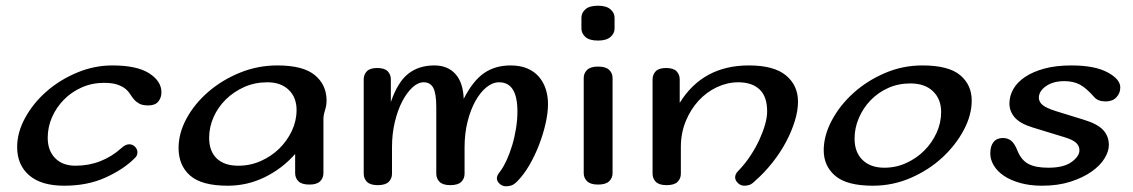

<svg xmlns="http://www.w3.org/2000/svg" viewBox="-20 -636 3966 672"><path d="M147 -154Q147 -109 173 -82.5Q199 -56 244 -56Q291 -56 331.5 -72Q372 -88 404 -117Q419 -131 432 -131Q444 -131 452.5 -122.5Q461 -114 461 -103Q461 -98 459 -92.5Q457 -87 450 -81Q412 -43 349 -14.5Q286 14 205 14Q124 14 82 -22.5Q40 -59 40 -121Q40 -173 68.5 -224.5Q97 -276 143.5 -316.5Q190 -357 250 -382Q310 -407 373 -407Q459 -407 502 -379.5Q545 -352 545 -313Q545 -294 534 -280.5Q523 -267 499 -267Q479 -267 468 -273Q457 -279 449.5 -287.5Q442 -296 435.5 -306.5Q429 -317 418.5 -325.5Q408 -334 390.5 -340Q373 -346 344 -346Q302 -346 266 -330Q230 -314 203.5 -287Q177 -260 162 -225.5Q147 -191 147 -154Z M951 -407Q1041 -407 1082 -373Q1123 -339 1123 -284Q1123 -267 1117.5 -250Q1112 -233 1112 -219V-30Q1112 -13 1100.5 -1.5Q1089 10 1063 10Q1036 10 1024.5 -1.5Q1013 -13 1013 -30V-97Q968 -46 907 -16Q846 14 777 14Q686 14 645.5 -21.5Q605 -57 605 -118Q605 -170 633 -221.5Q661 -273 709 -314.5Q757 -356 819.5 -381.5Q882 -407 951 -407ZM916 -348Q872 -348 835 -331.5Q798 -315 770.5 -288Q743 -261 727.5 -226Q712 -191 712 -154Q712 -107 738.5 -81.5Q765 -56 814 -56Q856 -56 893 -72.5Q930 -89 957.5 -116Q985 -143 1001.5 -178Q1018 -213 1018 -251Q1018 -295 990.5 -321.5Q963 -348 916 -348Z M1500 -407Q1547 -407 1574 -377Q1601 -347 1603 -290Q1635 -353 1674 -380Q1713 -407 1767 -407Q1801 -407 1825.5 -396.5Q1850 -386 1866 -367.5Q1882 -349 1890 -324.5Q1898 -300 1898 -272Q1898 -241 1889.5 -203.5Q1881 -166 1866.5 -128.5Q1852 -91 1832.5 -57.5Q1813 -24 1790 -1Q1779 10 1770 13Q1761 16 1751 16Q1738 16 1728.5 7Q1719 -2 1719 -12Q1719 -17 1721.5 -22.5Q1724 -28 1732 -38Q1743 -53 1753.5 -76Q1764 -99 1772.5 -127Q1781 -155 1786 -186Q1791 -217 1791 -246Q1791 -348 1727 -348Q1704 -348 1682.5 -330.5Q1661 -313 1644 -282.5Q1627 -252 1616.5 -210.5Q1606 -169 1606 -120V-28Q1606 -11 1594.5 0.5Q1583 12 1556 12Q1530 12 1518.5 0.5Q1507 -11 1507 -28V-260Q1507 -309 1496.5 -328.5Q1486 -348 1463 -348Q1443 -348 1423.5 -330Q1404 -312 1388 -281.5Q1372 -251 1362 -209.5Q1352 -168 1352 -121V-28Q1352 -11 1340.5 0.5Q1329 12 1302 12Q1276 12 1264.5 0.5Q1253 -11 1253 -28V-358Q1253 -375 1264 -386.5Q1275 -398 1300 -398Q1326 -398 1337 -386.5Q1348 -375 1348 -358V-279Q1372 -349 1409 -378Q1446 -407 1500 -407Z M2124 -30Q2124 -13 2112 -1.5Q2100 10 2073 10Q2047 10 2035 -1.5Q2023 -13 2023 -30V-363Q2023 -380 2035 -391.5Q2047 -403 2073 -403Q2100 -403 2112 -391.5Q2124 -380 2124 -363ZM2073 -494Q2043 -494 2029 -506.5Q2015 -519 2015 -536V-574Q2015 -591 2029 -603.5Q2043 -616 2073 -616Q2102 -616 2116.5 -603.5Q2131 -591 2131 -574V-536Q2131 -519 2116.5 -506.5Q2102 -494 2073 -494Z M2359 -276Q2440 -407 2601 -407Q2689 -407 2731 -372Q2773 -337 2773 -280Q2773 -249 2762 -213Q2751 -177 2731.5 -140Q2712 -103 2684 -67.5Q2656 -32 2623 -3Q2612 8 2603.5 11Q2595 14 2585 14Q2572 14 2562.5 4.5Q2553 -5 2553 -15Q2553 -20 2555 -25.5Q2557 -31 2565 -39Q2589 -64 2607.5 -92.5Q2626 -121 2638.5 -148.5Q2651 -176 2658 -201Q2665 -226 2665 -246Q2665 -298 2638.5 -323Q2612 -348 2564 -348Q2526 -348 2489.5 -331Q2453 -314 2425 -283.5Q2397 -253 2380 -211.5Q2363 -170 2363 -121V-28Q2363 -11 2351.5 0.5Q2340 12 2313 12Q2287 12 2275.5 0.5Q2264 -11 2264 -28V-358Q2264 -375 2275 -386.5Q2286 -398 2311 -398Q2337 -398 2348 -386.5Q2359 -375 2359 -358Z M3208 -407Q3300 -407 3340.5 -373Q3381 -339 3381 -284Q3381 -233 3353 -180.5Q3325 -128 3278 -84.5Q3231 -41 3168 -13.5Q3105 14 3035 14Q2944 14 2903.5 -20.5Q2863 -55 2863 -110Q2863 -161 2891 -214Q2919 -267 2966.5 -310Q3014 -353 3076.5 -380Q3139 -407 3208 -407ZM3166 -344Q3124 -344 3088.5 -328Q3053 -312 3027 -285Q3001 -258 2986 -223Q2971 -188 2971 -151Q2971 -103 2999 -76Q3027 -49 3075 -49Q3116 -49 3152 -65.5Q3188 -82 3215 -109Q3242 -136 3258 -171Q3274 -206 3274 -244Q3274 -289 3245.5 -316.5Q3217 -344 3166 -344Z M3649 -49Q3703 -49 3730.5 -69Q3758 -89 3758 -110Q3758 -125 3746.5 -136Q3735 -147 3705 -156L3594 -190Q3551 -203 3532 -224.5Q3513 -246 3513 -274Q3513 -300 3526.5 -324Q3540 -348 3567.5 -366.5Q3595 -385 3635.5 -396Q3676 -407 3730 -407Q3811 -407 3856 -383Q3901 -359 3901 -330Q3901 -310 3887.5 -295.5Q3874 -281 3850 -281Q3823 -281 3810 -296Q3781 -329 3758.5 -340.5Q3736 -352 3705 -352Q3666 -352 3641 -334.5Q3616 -317 3616 -294Q3616 -280 3628.5 -269Q3641 -258 3676 -247L3773 -217Q3820 -203 3840.5 -181.5Q3861 -160 3861 -128Q3861 -106 3845.5 -81Q3830 -56 3800 -35Q3770 -14 3726.5 0Q3683 14 3627 14Q3585 14 3551 4.5Q3517 -5 3494 -20.5Q3471 -36 3458.5 -56.5Q3446 -77 3446 -99Q3446 -125 3457.5 -139Q3469 -153 3490 -153Q3507 -153 3519 -143.5Q3531 -134 3541 -109Q3554 -76 3579 -62.5Q3604 -49 3649 -49Z"/></svg>

Font: Sofadi One
Style: Regular
Weight: 400
Designer: Botjo Nikoltchev
Foundry: Botjo Nikoltchev
Version: Version 1.002